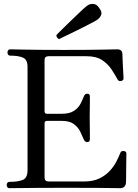

<svg xmlns="http://www.w3.org/2000/svg" viewBox="-20 -984 724 1004"><path d="M29 0Q22 0 18.5 -5Q15 -10 15 -16Q15 -23 18.5 -28Q22 -33 29 -33Q73 -33 98.5 -43Q124 -53 124 -94V-634Q124 -672 100.5 -682.5Q77 -693 33 -693Q26 -693 22.5 -698Q19 -703 19 -710Q19 -716 22.5 -721Q26 -726 33 -726Q41 -726 112 -724.5Q183 -723 317 -723Q445 -723 515.5 -724.5Q586 -726 593 -726Q619 -726 620 -702Q620 -693 621 -673.5Q622 -654 623 -632.5Q624 -611 625 -594.5Q626 -578 626 -574Q626 -563 612 -560Q600 -558 594 -570Q581 -594 562.5 -622Q544 -650 513.5 -670Q483 -690 433 -690H234Q213 -690 213 -670V-402Q213 -389 226 -389H302Q344 -389 367 -404.5Q390 -420 401 -441.5Q412 -463 419 -481Q424 -494 436 -494Q450 -494 450 -480Q450 -473 450 -454Q450 -435 449.5 -412.5Q449 -390 449 -370Q449 -351 449.5 -327Q450 -303 450 -283.5Q450 -264 450 -256Q450 -241 436 -241Q424 -241 418 -255Q411 -272 400 -295Q389 -318 366.5 -335Q344 -352 302 -352H226Q213 -352 213 -339V-56Q213 -35 235 -35H419Q468 -35 501 -51.5Q534 -68 555.5 -92Q577 -116 589.5 -141Q602 -166 609 -184Q612 -192 617.5 -193.5Q623 -195 628 -194Q641 -193 641 -180Q641 -176 640.5 -156Q640 -136 640 -110Q640 -84 639.5 -62Q639 -40 639 -31Q637 0 608 0Q602 0 573 -0.5Q544 -1 484.5 -1.5Q425 -2 326 -2Q243 -2 178.5 -1.5Q114 -1 75 -0.5Q36 0 29 0ZM290 -780Q283 -781 278.5 -788Q274 -795 275 -801Q278 -804 293 -819Q308 -834 329.5 -855Q351 -876 373 -897Q395 -918 412.5 -934.5Q430 -951 437 -955Q451 -965 468.5 -963.5Q486 -962 499 -942Q515 -921 509 -906Q503 -891 489 -881Q482 -876 461 -865Q440 -854 412.5 -840Q385 -826 358 -813Q331 -800 312 -791Q293 -782 290 -780Z"/></svg>

Font: Zen Old Mincho
Style: Regular
Weight: 400
Designer: Yoshimichi Ohira
Foundry: Positype
Version: Version 1.001